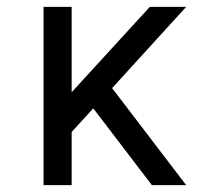

<svg xmlns="http://www.w3.org/2000/svg" viewBox="-20 -540 640 560"><path d="M107 0V-520H189V-271L417 -520H523L307 -283L523 0H423L252 -224L189 -155V0Z"/></svg>

Font: Iosevka SS04 Extended
Style: Regular
Weight: 400
Width: 7
Monospace: yes
Designer: Belleve Invis
Foundry: Belleve Invis
Version: Version 19.0.0; ttfautohint (v1.8.4)